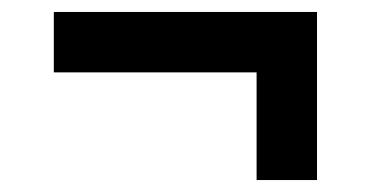

<svg xmlns="http://www.w3.org/2000/svg" viewBox="-20 -385 620 321"><path d="M70 -365V-264H409V-84H510V-365Z"/></svg>

Font: Play
Style: Bold
Weight: 700
Designer: Jonas Hecksher
Foundry: Jonas Hecksher, Playtypeª, e-types AS
Version: Version 1.002